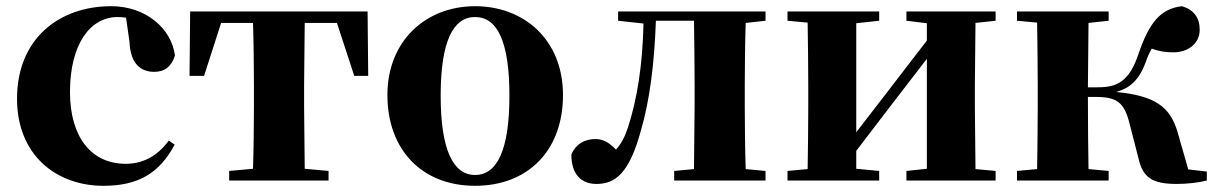

<svg xmlns="http://www.w3.org/2000/svg" viewBox="-20 -583 3926 620"><path d="M314 17C427 17 495 -24 544 -116L525 -129C491 -82 444 -54 386 -54C276 -54 206 -139 206 -286C206 -440 271 -528 360 -528C369 -528 378 -527 387 -526L398 -449C401 -375 436 -351 478 -351C512 -351 534 -368 545 -404C533 -493 449 -563 339 -563C173 -563 35 -460 35 -264C35 -82 162 17 314 17Z M796 0H1041V-31L964 -38L962 -238V-308L964 -509H1068L1124 -338H1169L1167 -546H594L592 -338H639L694 -509H797C799 -451 800 -364 800 -308V-238C800 -182 799 -96 797 -38L720 -31V0Z M1514 17C1685 17 1798 -97 1798 -276C1798 -455 1672 -563 1514 -563C1357 -563 1231 -453 1231 -276C1231 -100 1342 17 1514 17ZM1514 -18C1443 -18 1403 -100 1403 -274C1403 -449 1443 -528 1514 -528C1586 -528 1625 -449 1625 -274C1625 -100 1586 -18 1514 -18Z M2220 0H2452V-31L2388 -37C2386 -95 2385 -182 2385 -238V-308C2385 -364 2386 -451 2388 -509L2452 -516V-546H1976V-516L2058 -507C2055 -374 2038 -265 2008 -172C1997 -139 1985 -117 1969 -100C1948 -122 1928 -134 1903 -134C1869 -134 1840 -119 1825 -84C1825 -20 1857 11 1906 11C1966 11 2012 -22 2050 -163C2078 -259 2093 -377 2098 -516H2221C2222 -458 2223 -367 2223 -308V-238L2221 -37L2157 -31V0Z M2907 -516 2973 -508V-452L2840 -279L2745 -156V-508L2819 -516V-546H2523V-516L2588 -510C2589 -451 2590 -364 2590 -308V-238C2590 -182 2589 -95 2588 -37L2523 -31V0H2819V-31L2745 -38V-96L2872 -262L2973 -393V-38L2907 -31V0H3195V-31L3130 -37L3128 -238V-308L3130 -509L3195 -516V-546H2907Z M3656 -73C3670 -10 3700 11 3780 11C3812 11 3850 7 3877 0V-29L3817 -36L3783 -155C3759 -239 3709 -274 3584 -286C3627 -298 3659 -322 3682 -389C3687 -403 3693 -415 3699 -426C3721 -418 3741 -414 3769 -414C3815 -414 3854 -441 3854 -487C3854 -525 3836 -551 3797 -563C3727 -555 3690 -510 3654 -402C3621 -307 3573 -301 3519 -301H3493L3495 -509L3560 -516V-546H3264V-516L3329 -510C3330 -451 3331 -364 3331 -308V-238C3331 -182 3330 -95 3329 -37L3264 -31V0H3560V-31L3495 -37C3494 -95 3493 -185 3493 -270H3518C3587 -270 3610 -252 3627 -186Z"/></svg>

Font: Noto Serif CJK HK Black
Style: Regular
Weight: 900
Designer: Ryoko NISHIZUKA 西塚涼子 (kana & ideographs); Frank Grießhammer (Latin, Greek & Cyrillic); Wenlong ZHANG 张文龙 (bopomofo); San
Foundry: Adobe
Version: Version 2.001;hotconv 1.1.0;makeotfexe 2.6.0